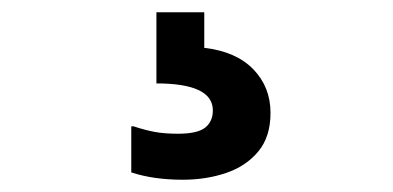

<svg xmlns="http://www.w3.org/2000/svg" viewBox="-20 -44 640 313"><path d="M313 -24V34Q365 40 393 69Q421 98 421 140Q421 179 401 203Q381 227 348.5 238Q316 249 278 249Q230 249 194 237V162H198Q216 168 232 171Q248 174 270 174Q302 174 314.5 164Q327 154 327 136Q327 92 235 92V-24Z"/></svg>

Font: Kufam
Style: Bold
Weight: 700
Designer: Wael Morcos, Artur Schmal
Foundry: Original Type
Version: Version 1.300; ttfautohint (v1.8.3)